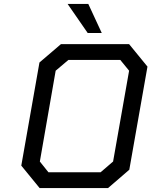

<svg xmlns="http://www.w3.org/2000/svg" viewBox="-20 -963 775 983"><path d="M429 -794 326 -943H432L501 -794ZM183 0 89 -115 182 -643 292 -737H641L735 -622L642 -94L533 0ZM228 -81H495L559 -136L641 -601L596 -656H330L265 -601L184 -136Z"/></svg>

Font: Tomorrow
Style: Italic
Weight: 400
Italic angle: -10°
Designer: Tony de Marco, Monica Rizzolli
Foundry: Just in Type
Version: Version 2.002